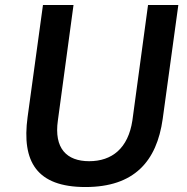

<svg xmlns="http://www.w3.org/2000/svg" viewBox="-20 -743 754 773"><path d="M635 -264 698 -723H576L513 -258C496 -146 431 -94 339 -94C248 -94 197 -146 213 -258L276 -723H153L91 -271C67 -93 127 10 324 10C520 10 611 -93 635 -264Z"/></svg>

Font: United Sans SemiBold
Style: Italic
Weight: 600
Italic angle: -8°
Designer: Pablo Impallari, Rodrigo Fuenzalida (Modified by Dan O. Williams)
Version: Version 1.000;PS 001.000;hotconv 1.0.88;makeotf.lib2.5.64775